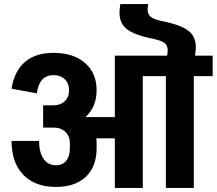

<svg xmlns="http://www.w3.org/2000/svg" viewBox="-20 -928 1070 948"><path d="M1030 -653V-552H937V0H799V-552H685V0H547V-245H456L457 -222V-195Q457 -106 404 -55.5Q351 -5 257 -5H256Q153 -5 95 -65Q37 -125 37 -232H173Q173 -176 195 -144Q217 -112 257 -112Q289 -112 307 -134.5Q325 -157 325 -196V-221Q325 -255 303 -276.5Q281 -298 246 -298H244H193V-408H243Q278 -408 299.5 -428Q321 -448 321 -482Q321 -516 300 -536.5Q279 -557 244 -557Q208 -557 187.5 -533.5Q167 -510 162 -467L37 -490Q51 -578 103.5 -622.5Q156 -667 243 -667H244Q343 -667 400 -617Q457 -567 457 -483V-482Q457 -400 402 -350H547V-653H805Q808 -668 808 -680Q808 -703 793 -715Q778 -727 742 -735Q677 -748 640 -764.5Q603 -781 586.5 -805Q570 -829 570 -866Q570 -878 574 -908H712Q709 -893 709 -881Q709 -857 724 -845Q739 -833 775 -825Q840 -812 877 -795.5Q914 -779 930.5 -755Q947 -731 947 -694Q947 -683 943 -653Z"/></svg>

Font: Akshar SemiBold
Style: Regular
Weight: 600
Designer: Tall Chai
Foundry: Tall Chai
Version: Version 1.000